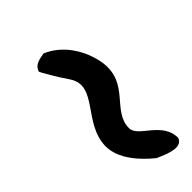

<svg xmlns="http://www.w3.org/2000/svg" viewBox="-8 -544 549 549"><g transform="rotate(45 266.5 -269.0)"><path d="M74 -249C78 -229 80 -209 102 -203C107 -205 151 -230 181 -251C249 -295 295 -189 386 -187C438 -186 485 -230 514 -266C532 -305 544 -341 517 -351C451 -351 435 -271 398 -271C329 -271 309 -363 213 -350C152 -340 96 -303 74 -249Z"/></g></svg>

Font: Snowfall
Style: Obl
Weight: 400
Designer: Jasper
Foundry: Cannot Into Space Fonts
Version: Version 0.9